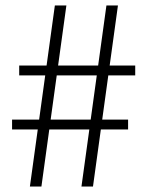

<svg xmlns="http://www.w3.org/2000/svg" viewBox="-20 -680 537 700"><path d="M277 0 368 -660H410L319 0ZM24 -208V-244H447V-208ZM89 0 180 -660H222L131 0ZM50 -405V-441H473V-405Z"/></svg>

Font: Frank Ruhl Libre Light
Style: Regular
Weight: 300
Designer: Yanek Iontef
Foundry: Fontef
Version: Version 6.003;gftools[0.9.30]